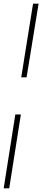

<svg xmlns="http://www.w3.org/2000/svg" viewBox="-46 -810 229 1040"><path d="M98 -391H69L133 -790H163ZM37 -190H67L4 210H-26Z"/></svg>

Font: Georama Condensed ExtraLight
Style: Italic
Weight: 200
Width: 3
Italic angle: -9°
Designer: Jean-Baptiste Levee
Foundry: Production Type
Version: Version 1.000